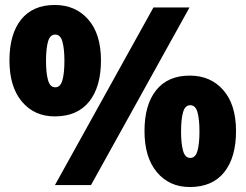

<svg xmlns="http://www.w3.org/2000/svg" viewBox="-20 -744 988 772"><path d="M200 -724Q284 -724 335 -665.5Q386 -607 386 -501Q386 -395 338.5 -335.5Q291 -276 200 -276Q118 -276 68 -335.5Q18 -395 18 -501Q18 -607 65 -665.5Q112 -724 200 -724ZM202 -605Q181 -605 173 -576.5Q165 -548 165 -499Q165 -451 173 -422Q181 -393 202 -393Q223 -393 231 -421.5Q239 -450 239 -499Q239 -548 231 -576.5Q223 -605 202 -605ZM742 -714 346 0H201L597 -714ZM743 -440Q827 -440 878 -381.5Q929 -323 929 -217Q929 -111 881.5 -51.5Q834 8 743 8Q661 8 611 -51.5Q561 -111 561 -217Q561 -323 608 -381.5Q655 -440 743 -440ZM745 -321Q724 -321 716 -292.5Q708 -264 708 -215Q708 -167 716 -138Q724 -109 745 -109Q766 -109 774 -137.5Q782 -166 782 -215Q782 -265 774 -293Q766 -321 745 -321Z"/></svg>

Font: Noto Sans Hebrew Thin Black
Style: Regular
Weight: 900
Version: Version 3.001